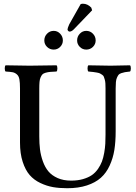

<svg xmlns="http://www.w3.org/2000/svg" viewBox="-20 -996 725 1026"><path d="M189.9 -522.9V-267.1Q189.9 -229 193.8 -197.3Q197.8 -165.5 209.2 -133.5Q220.7 -101.6 239 -79.8Q257.3 -58.1 288.1 -44.4Q318.8 -30.8 359.9 -30.8Q395 -30.8 423.1 -38.8Q451.2 -46.9 470.2 -59.8Q489.3 -72.8 503.2 -92.8Q517.1 -112.8 524.7 -132.8Q532.2 -152.8 536.9 -179.4Q541.5 -206.1 542.7 -227.8Q543.9 -249.5 543.9 -276.9V-522.9Q543.9 -538.6 543.2 -550Q542.5 -561.5 539.8 -570.8Q537.1 -580.1 534.9 -585.9Q532.7 -591.8 525.9 -596.4Q519 -601.1 514.4 -603.5Q509.8 -606 498 -608.2Q486.3 -610.4 478 -611.3Q469.7 -612.3 452.1 -613.8Q447.8 -618.2 447.8 -630.4Q447.8 -642.6 452.1 -647Q543.9 -645 570.8 -645Q598.6 -645 674.8 -647Q679.2 -642.6 679.2 -630.4Q679.2 -618.2 674.8 -613.8Q656.7 -611.8 647.9 -610.4Q639.2 -608.9 628.4 -605.2Q617.7 -601.6 613.5 -596.2Q609.4 -590.8 605 -581.1Q600.6 -571.3 599.4 -557.4Q598.1 -543.5 598.1 -522.9V-294.9Q598.1 -238.8 591.1 -194.6Q584 -150.4 565.9 -111.1Q547.9 -71.8 518.8 -45.9Q489.7 -20 444.3 -5.1Q398.9 9.8 338.9 9.8Q297.4 9.8 263.4 3.9Q229.5 -2 195.6 -18.1Q161.6 -34.2 138.7 -60.5Q115.7 -86.9 101.3 -131.1Q86.9 -175.3 86.9 -233.9V-522.9Q86.9 -554.7 83.7 -572Q80.6 -589.4 70.3 -598.4Q60.1 -607.4 47.9 -609.9Q35.6 -612.3 9.8 -613.8Q5.4 -618.2 5.4 -630.4Q5.4 -642.6 9.8 -647Q95.7 -645 138.2 -645Q186.5 -645 282.2 -647Q286.6 -642.6 286.6 -630.4Q286.6 -618.2 282.2 -613.8Q260.3 -612.8 248.3 -611.8Q236.3 -610.8 224.1 -607.4Q211.9 -604 206.8 -598.6Q201.7 -593.3 197 -582.8Q192.4 -572.3 191.2 -558.3Q189.9 -544.4 189.9 -522.9ZM216.8 -779.8Q216.8 -800.8 231.4 -815.9Q246.1 -831.1 267.1 -831.1Q287.1 -831.1 301.5 -815.9Q315.9 -800.8 315.9 -779.8Q315.9 -759.8 301.5 -745.4Q287.1 -731 267.1 -731Q246.1 -731 231.4 -745.4Q216.8 -759.8 216.8 -779.8ZM392.1 -779.8Q392.1 -800.8 406.5 -815.9Q420.9 -831.1 440.9 -831.1Q461.9 -831.1 476.6 -815.9Q491.2 -800.8 491.2 -779.8Q491.2 -759.8 476.6 -745.4Q461.9 -731 440.9 -731Q420.9 -731 406.5 -745.4Q392.1 -759.8 392.1 -779.8ZM411.1 -974.1Q417 -976.1 422.9 -976.1Q448.2 -976.1 467.8 -955.1L472.2 -940.9L377.9 -842.8Q363.8 -827.1 352.1 -827.1Q347.7 -827.1 344.2 -831.1Q340.8 -835 340.8 -838.9Q340.8 -845.2 350.1 -866.2Z"/></svg>

Font: Common Serif Medium
Style: Regular
Weight: 500
Designer: Philipp H. Poll, Khaled Hosny
Foundry: Stefan Peev, Context Ltd.
Version: Version 1.026